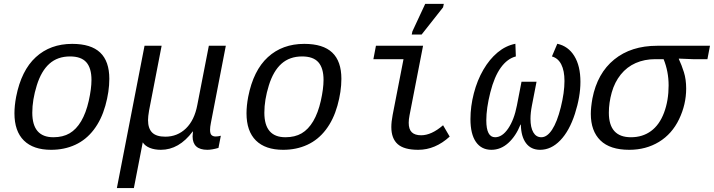

<svg xmlns="http://www.w3.org/2000/svg" viewBox="-20 -765 3692 993"><path d="M244.1 9.8Q152.3 9.8 103.5 -38.3Q54.7 -86.4 54.7 -179.2Q54.7 -217.8 63.5 -264.6Q90.3 -400.9 165.3 -469.5Q240.2 -538.1 353.5 -538.1Q450.7 -538.1 498 -493.2Q545.4 -448.2 545.4 -357.4Q545.4 -291.5 524.9 -218.5Q504.4 -145.5 464.8 -93.8Q425.3 -42 369.1 -16.1Q313 9.8 244.1 9.8ZM453.1 -351.6Q453.1 -412.6 426.5 -442.9Q399.9 -473.1 342.3 -473.1Q277.8 -473.1 235.6 -435.5Q193.4 -397.9 170.2 -323.2Q147 -248.5 147 -182.1Q147 -55.2 255.9 -55.2Q305.2 -55.2 339.8 -75.4Q374.5 -95.7 399.7 -138.2Q424.8 -180.7 439 -243.4Q453.1 -306.2 453.1 -351.6Z M584.5 207.5 727.5 -528.3H815.9L751 -193.4Q745.6 -162.1 745.6 -144Q745.6 -100.6 767.1 -79.3Q788.6 -58.1 835 -58.1Q897.5 -58.1 941.7 -100.8Q985.8 -143.6 1000.5 -222.2L1060.1 -528.3H1147.9L1070.8 -129.9Q1066.4 -107.9 1066.4 -93.8Q1066.4 -73.2 1074.2 -66.2Q1082 -59.1 1095.2 -59.1Q1107.9 -59.1 1122.1 -63L1109.9 0Q1075.7 9.8 1052.7 9.8Q976.1 9.8 976.1 -59.6L978 -85H976.6Q905.8 9.8 812 9.8Q779.3 9.8 754.6 -0.2Q730 -10.3 718.3 -28.8L672.4 207.5Z M1444.3 9.8Q1352.5 9.8 1303.7 -38.3Q1254.9 -86.4 1254.9 -179.2Q1254.9 -217.8 1263.7 -264.6Q1290.5 -400.9 1365.5 -469.5Q1440.4 -538.1 1553.7 -538.1Q1650.9 -538.1 1698.2 -493.2Q1745.6 -448.2 1745.6 -357.4Q1745.6 -291.5 1725.1 -218.5Q1704.6 -145.5 1665 -93.8Q1625.5 -42 1569.3 -16.1Q1513.2 9.8 1444.3 9.8ZM1653.3 -351.6Q1653.3 -412.6 1626.7 -442.9Q1600.1 -473.1 1542.5 -473.1Q1478 -473.1 1435.8 -435.5Q1393.6 -397.9 1370.4 -323.2Q1347.2 -248.5 1347.2 -182.1Q1347.2 -55.2 1456.1 -55.2Q1505.4 -55.2 1540 -75.4Q1574.7 -95.7 1599.9 -138.2Q1625 -180.7 1639.2 -243.4Q1653.3 -306.2 1653.3 -351.6Z M2093.8 -129.9Q2093.8 -96.2 2109.9 -80.8Q2126 -65.4 2158.2 -65.4Q2211.4 -65.4 2271.5 -117.2L2305.7 -58.6Q2231 9.8 2143.1 9.8Q2069.8 9.8 2036.9 -19.5Q2003.9 -48.8 2003.9 -107.9Q2003.9 -134.8 2010.7 -170.4L2066.9 -459H1911.1L1924.3 -528.3H2168L2098.1 -168.9Q2093.8 -147 2093.8 -129.9ZM2109.4 -586.4 2112.8 -602.5 2179.2 -745.1H2275.4L2271.5 -727.1L2160.6 -586.4Z M2723.6 -150.4Q2723.6 -105.5 2738.3 -80.3Q2752.9 -55.2 2779.8 -55.2Q2809.6 -55.2 2835.4 -94.5Q2861.3 -133.8 2880.4 -210.2Q2899.4 -286.6 2899.4 -346.2Q2899.4 -399.4 2882.8 -431.9Q2866.2 -464.4 2834.5 -473.1L2862.3 -538.6Q2918.9 -526.4 2950.4 -475.1Q2981.9 -423.8 2981.9 -341.8Q2981.9 -265.1 2953.4 -176.5Q2924.8 -87.9 2877.7 -39.1Q2830.6 9.8 2773.4 9.8Q2726.1 9.8 2700.4 -24.7Q2674.8 -59.1 2673.8 -120.6H2671.9Q2647.9 -61 2608.9 -25.6Q2569.8 9.8 2521.5 9.8Q2469.7 9.8 2441.4 -31Q2413.1 -71.8 2413.1 -148.9Q2413.1 -214.8 2430.7 -282.5Q2448.2 -350.1 2480 -404.5Q2511.7 -459 2553.7 -493.9Q2595.7 -528.8 2645.5 -538.6L2647.9 -473.1Q2604 -461.9 2570.3 -415.5Q2536.6 -369.1 2515.9 -287.1Q2495.1 -205.1 2495.1 -142.6Q2495.1 -55.2 2540.5 -55.2Q2577.6 -55.2 2608.4 -100.6Q2639.2 -146 2653.3 -219.2L2677.2 -342.3H2754.9L2731 -219.2Q2723.6 -181.2 2723.6 -150.4Z M3234.4 9.8Q3134.8 9.8 3085.2 -38.8Q3035.6 -87.4 3035.6 -176.3Q3035.6 -209 3043.9 -255.9Q3069.3 -386.2 3156.7 -457.3Q3244.1 -528.3 3378.9 -528.3H3651.9L3638.7 -459H3563L3491.2 -461.9L3490.7 -460Q3505.4 -428.7 3517.1 -391.6Q3528.8 -354.5 3528.8 -307.1Q3528.8 -225.1 3492.2 -148.7Q3455.6 -72.3 3388.2 -31.2Q3320.8 9.8 3234.4 9.8ZM3438 -323.2Q3438 -395 3412.1 -459H3368.7Q3313.5 -459 3267.8 -439Q3222.2 -418.9 3190.4 -379.4Q3158.7 -339.8 3143.8 -286.6Q3128.9 -233.4 3128.9 -182.1Q3128.9 -55.2 3243.2 -55.2Q3303.2 -55.2 3346.9 -87.2Q3390.6 -119.1 3414.3 -182.1Q3438 -245.1 3438 -323.2Z"/></svg>

Font: Cousine
Style: Italic
Weight: 400
Italic angle: -12°
Monospace: yes
Designer: Steve Matteson
Foundry: Monotype Imaging Inc.
Version: Version 1.21